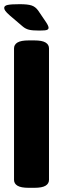

<svg xmlns="http://www.w3.org/2000/svg" viewBox="-23 -895 298 917"><path d="M114 2Q77 2 60.5 -8Q44 -18 44 -36V-664Q44 -682 60.5 -692Q77 -702 114 -702H141Q178 -702 194.5 -692Q211 -682 211 -664V-36Q211 -18 194.5 -8Q178 2 141 2ZM165 -749Q132 -749 115.5 -753Q99 -757 85 -769L24 -821Q8 -835 2.5 -843Q-3 -851 -3 -857Q-3 -868 14 -871.5Q31 -875 71 -875Q109 -875 127.5 -869Q146 -863 159 -845L197 -789Q209 -771 209 -762Q209 -756 202 -752.5Q195 -749 165 -749Z"/></svg>

Font: Asap Condensed ExtraBold
Style: Regular
Weight: 800
Width: 3
Designer: Pablo Cosgaya
Foundry: Omnibus-Type
Version: Version 3.001; ttfautohint (v1.8.4.7-5d5b)